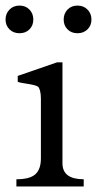

<svg xmlns="http://www.w3.org/2000/svg" viewBox="-41 -672 350 692"><path d="M79.1 -601.6Q79.1 -580.1 65.2 -566.2Q51.3 -552.2 29.3 -552.2Q7.3 -552.2 -6.8 -566.2Q-21 -580.1 -21 -601.6Q-21 -623 -6.8 -637.5Q7.3 -651.9 29.3 -651.9Q51.3 -651.9 65.2 -637.5Q79.1 -623 79.1 -601.6ZM288.6 -601.6Q288.6 -580.1 274.4 -566.2Q260.3 -552.2 238.3 -552.2Q216.3 -552.2 202.4 -566.2Q188.5 -580.1 188.5 -601.6Q188.5 -623 202.4 -637.5Q216.3 -651.9 238.3 -651.9Q260.3 -651.9 274.4 -637.5Q288.6 -623 288.6 -601.6ZM260.7 0H18.1V-25.9Q66.4 -25.9 86.4 -43.9Q106.4 -62 106.4 -101.1V-316.4Q106.4 -333.5 103.3 -345Q100.1 -356.4 96.2 -359.4Q90.3 -363.3 80.8 -365.5Q71.3 -367.7 60.8 -369.4Q50.3 -371.1 40 -372.8Q29.8 -374.5 22.9 -377V-398.4L164.6 -447.3H184.1V-83.5Q184.1 -25.9 260.7 -25.9Z"/></svg>

Font: XB Niloofar
Style: Regular
Weight: 400
Designer: Behnam
Foundry: Irmug
Version: Version 7.201 2008